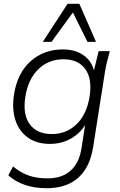

<svg xmlns="http://www.w3.org/2000/svg" viewBox="-20 -771 635 1014"><path d="M226 223Q164 223 113 206Q62 189 24 155L49 108Q77 131 104.5 144.5Q132 158 163 164.5Q194 171 231 171Q307 171 352.5 130.5Q398 90 410 14L435 -145H447Q422 -83 367.5 -47Q313 -11 243 -11Q175 -11 128 -44Q81 -77 61.5 -136Q42 -195 54 -272Q72 -386 142 -448Q212 -510 312 -510Q382 -510 427.5 -474.5Q473 -439 481 -375L473 -386L501 -501H560Q552 -472 545 -444Q538 -416 534 -389L472 5Q455 113 393 168Q331 223 226 223ZM253 -63Q331 -63 384.5 -115Q438 -167 453 -260Q468 -354 430.5 -406Q393 -458 315 -458Q237 -458 183 -406Q129 -354 114 -261Q99 -167 137 -115Q175 -63 253 -63ZM206 -550 337 -751H399L487 -550H442L365 -705L252 -550Z"/></svg>

Font: Mulish ExtraLight Light
Style: Italic
Weight: 300
Italic angle: -9°
Version: Version 3.603